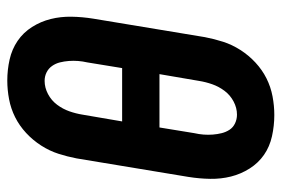

<svg xmlns="http://www.w3.org/2000/svg" viewBox="-146 -638 791 540"><g transform="rotate(90 250.0 -367.5)"><path d="M206 8Q176 8 147 1.5Q118 -5 94.5 -21Q71 -37 55.5 -61.5Q40 -86 33 -114Q26 -142 26.5 -172.5Q27 -203 32 -234L84 -548Q89 -574 97 -599Q105 -624 120 -647.5Q135 -671 155.5 -690Q176 -709 200 -721Q224 -733 250.5 -738Q277 -743 303 -743Q333 -743 362.5 -736.5Q392 -730 415 -714Q438 -698 453.5 -673.5Q469 -649 476 -621Q483 -593 482.5 -562.5Q482 -532 477 -501L425 -187Q420 -161 412 -136Q404 -111 389 -87.5Q374 -64 353.5 -45Q333 -26 309 -14Q285 -2 258.5 3Q232 8 206 8ZM338 -420 354 -518Q357 -531 358 -544Q359 -557 358 -570Q357 -583 354 -595Q351 -607 344.5 -617Q338 -627 326.5 -632.5Q315 -638 302 -638Q283 -638 265 -628.5Q247 -619 235 -603Q223 -587 216.5 -568.5Q210 -550 207 -531L188 -420ZM207 -97Q226 -97 244 -106.5Q262 -116 274 -132Q286 -148 292.5 -166.5Q299 -185 302 -204L321 -315H171L155 -217Q152 -204 151 -191Q150 -178 151 -165Q152 -152 155 -140Q158 -128 165 -118Q172 -108 183 -102.5Q194 -97 207 -97Z"/></g></svg>

Font: Iosevka Extrabold Oblique
Style: Regular
Weight: 800
Italic angle: -9°
Monospace: yes
Designer: Belleve Invis
Foundry: Belleve Invis
Version: Version 32.5.0; ttfautohint (v1.8.4)